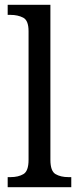

<svg xmlns="http://www.w3.org/2000/svg" viewBox="-20 -780 329 800"><path d="M12 0V-42H24Q56 -42 77.5 -54.5Q99 -67 99 -114V-650Q99 -695 76.5 -706.5Q54 -718 24 -718H12V-760H190V-114Q190 -67 211.5 -54.5Q233 -42 265 -42H277V0Z"/></svg>

Font: Noto Serif Tamil SemiCondensed
Style: Regular
Weight: 400
Width: 4
Designer: Indian Type Foundry, Tom Grace, and the Monotype Design Team
Foundry: Monotype Imaging Inc.
Version: Version 2.004; ttfautohint (v1.8.4.7-5d5b)